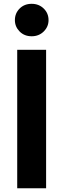

<svg xmlns="http://www.w3.org/2000/svg" viewBox="-20 -1006 338 1026"><path d="M226.4 0H72V-740H226.4ZM149.2 -812.2Q110.2 -812.2 84.9 -837.7Q59.6 -863.2 59.6 -898.4Q59.6 -935.2 84.9 -960.4Q110.2 -985.6 149.2 -985.6Q187.8 -985.6 213.6 -960.4Q239.4 -935.2 239.4 -898.4Q239.4 -863.2 213.6 -837.7Q187.8 -812.2 149.2 -812.2Z"/></svg>

Font: Be Vietnam Pro Variable Thin
Style: Regular
Weight: 100
Designer: Lam Bao, Tony Le, Vietanh Nguyen
Foundry: Yellow Type Foundry
Version: Version 1.002